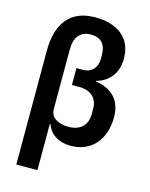

<svg xmlns="http://www.w3.org/2000/svg" viewBox="-137 -838 877 1124"><g transform="rotate(15 301.0 -276.0)"><path d="M74 -491Q74 -616 130.5 -684Q187 -752 300 -752Q356 -752 398 -737.5Q440 -723 467.5 -698Q495 -673 508.5 -638.5Q522 -604 522 -564Q522 -494 488 -451.5Q454 -409 399 -394V-390Q433 -385 461.5 -372.5Q490 -360 511 -338.5Q532 -317 543.5 -286Q555 -255 555 -215Q555 -166 541.5 -124.5Q528 -83 502 -52.5Q476 -22 438 -5Q400 12 351 12Q297 12 258.5 -13Q220 -38 206 -80H202V200H74ZM268 -436H305Q345 -436 368.5 -460.5Q392 -485 392 -525V-553Q392 -596 369.5 -622Q347 -648 298 -648Q253 -648 227.5 -618.5Q202 -589 202 -530V-171Q202 -133 232 -112.5Q262 -92 310 -92Q364 -92 394 -120Q424 -148 424 -201V-232Q424 -280 394 -307Q364 -334 311 -334H268Z"/></g></svg>

Font: IBM Plex Sans SmBld
Style: Regular
Weight: 600
Designer: Mike Abbink, Paul van der Laan, Pieter van Rosmalen
Foundry: Bold Monday
Version: Version 3.005